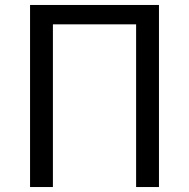

<svg xmlns="http://www.w3.org/2000/svg" viewBox="-20 -753 761 773"><path d="M101 0V-733H620V0H528V-655H193V0Z"/></svg>

Font: Gothic Nguyen
Style: Regular
Weight: 400
Designer: MORI Takayuki
Version: Version 1.220;July 21, 2023;FontCreator 14.0.0.2814 64-bit